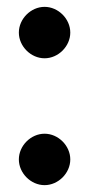

<svg xmlns="http://www.w3.org/2000/svg" viewBox="-20 -530 260 560"><path d="M110 -140C70 -140 35 -105 35 -65C35 -25 70 10 110 10C150 10 185 -25 185 -65C185 -105 150 -140 110 -140ZM110 -510C70 -510 35 -475 35 -435C35 -395 70 -360 110 -360C150 -360 185 -395 185 -435C185 -475 150 -510 110 -510Z"/></svg>

Font: Scada
Style: Bold
Weight: 700
Designer: Jovanny Lemonad
Foundry: Jovanny Lemonad
Version: Version 3.005